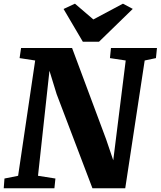

<svg xmlns="http://www.w3.org/2000/svg" viewBox="-36 -1003 856 1023"><path d="M-16.1 0H253.9L259.3 -51.8L166.5 -66.4L227.5 -626L265.6 -502L456.5 0H631.3L734.9 -680.7L794.9 -693.4L800.3 -747.1H555.2L549.8 -693.4L633.8 -680.7L567.4 -148.9L529.3 -261.2L348.1 -747.1H76.2L68.4 -693.4L151.4 -680.7L60.5 -66.4L-12.2 -51.8ZM405.3 -780.8H491.7L671.4 -955.6L619.1 -983.4L461.4 -899.4L363.3 -983.4L302.7 -955.1Z"/></svg>

Font: Merriweather
Style: Heavy Italic
Weight: 900
Italic angle: -7.5°
Designer: Eben Sorkin
Foundry: Eben Sorkin
Version: Version 1.001